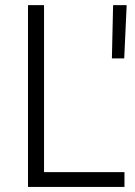

<svg xmlns="http://www.w3.org/2000/svg" viewBox="-20 -740 535 760"><path d="M90.8 -719.7H154.3V-58.6H472.7V0H90.8ZM427.7 -719.7H481.4L471.7 -508.8H422.9Z"/></svg>

Font: Reddit Sans Fudge Light
Style: Regular
Weight: 300
Designer: Stephen Hutchings
Foundry: Reddit
Version: Version 1.013